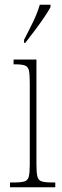

<svg xmlns="http://www.w3.org/2000/svg" viewBox="-20 -786 259 806"><path d="M22 0V-20H38Q69 -20 83 -24.5Q97 -29 101 -45Q105 -61 105 -96V-437Q105 -473 101.5 -489.5Q98 -506 85 -511Q72 -516 43 -516H37V-536H133V-96Q133 -61 137 -45Q141 -29 155 -24.5Q169 -20 199 -20H212V0ZM81 -619Q104 -663 120.5 -697.5Q137 -732 147 -766H192V-756Q183 -739 165 -712.5Q147 -686 126 -658Q105 -630 86 -606H81Z"/></svg>

Font: Noto Serif Myanmar ExtraCondensed Thin
Style: Regular
Weight: 100
Width: 2
Designer: Ben Mitchell and the Monotype Design Team
Foundry: Monotype Imaging Inc.
Version: Version 2.106; ttfautohint (v1.8.4.7-5d5b)